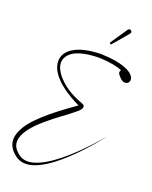

<svg xmlns="http://www.w3.org/2000/svg" viewBox="-203 -1067 1089 1374"><g transform="rotate(20 341.0 -380.5)"><path d="M540.7 -959.7C540.6 -959.7 540.5 -959.7 540.5 -959.7C535.9 -959.7 530.1 -956.8 527.4 -953.2C524.4 -949.2 516.9 -937.9 505.8 -921.5C496.6 -908 486.2 -892.6 477 -879C466.2 -863 458.4 -851.4 451.9 -841.6C446 -832.7 443.2 -828.1 442.1 -826.8C442.2 -826.8 441.4 -825.9 441.5 -825.9C441.4 -825.8 441.1 -825.5 441.2 -825.6C440.4 -824.5 439.6 -822.3 439.6 -820.9C439.6 -816.6 443.1 -813.1 447.5 -813.1C449.6 -813.1 452.4 -814.5 453.7 -816.2C453.5 -816 454 -816.6 453.9 -816.4C453.9 -816.5 454.5 -817.3 454.6 -817.3C455.6 -818.7 459.2 -822.6 466.3 -830.7C473.9 -839.4 483.2 -850.2 495.7 -864.8C506 -877 520.2 -893.7 528.9 -904C541.9 -919.2 550.4 -929.3 553.6 -933.5C555.4 -935.9 556.8 -940.3 556.8 -943.3C556.8 -952.2 549.6 -959.6 540.7 -959.7ZM405.3 -723.6 405.1 -723.6C320.4 -721.4 249.1 -707 199.1 -675.3C162.4 -652 132.2 -616.1 136.4 -562.8C140.9 -507.4 177.9 -463.9 210.5 -433.1C224.8 -419.6 239.7 -407.7 253.9 -397.3C286.9 -373.3 334.4 -344.3 380.9 -323C359.4 -306 331.1 -287.7 308.8 -271.1C281.7 -251 215.6 -202.1 160.5 -151.5C113.1 -108.1 57.6 -51.9 34.8 13.6C8 90.4 42.5 141.8 93.9 177.5C147.2 214.1 210.1 199.7 265.5 173.1C327.7 143.3 391.8 91.8 446.7 40.5C514.5 -22.7 572.4 -89.4 604.2 -127.6C634 -163.3 653.2 -189 653.1 -189C653.1 -189 652.9 -188.8 652.8 -188.6C652.8 -188.6 635 -166.4 602 -129.4C569.2 -92.6 509.1 -27.3 440.2 33.3C383.8 82.8 319.5 131.1 258.4 157.6C206.5 180.1 151.5 190.2 108.2 157.4C63.7 124.2 40.5 85.6 64.7 24.7C87.4 -32.5 141.2 -83.9 186 -123C266.7 -193.5 321.8 -225.3 378.5 -273.6C393.4 -286.2 411.8 -298.5 417.5 -318.3C420.5 -328.9 414.9 -338.9 407.1 -341.8C330.5 -369.7 273.8 -400.4 224.4 -447.8C188.9 -481.8 133.1 -549 170.5 -612.9C206.4 -674.1 303.5 -692.9 405.2 -694.2C491.2 -691 545.3 -678.4 582.1 -662.9C577.5 -659.7 573.9 -652.6 573.9 -647.1C573.9 -635.9 581.6 -628.3 588.5 -619.7C601.4 -603.5 628 -578.8 654.6 -594.2C669 -602.5 673.9 -622.9 665 -640.8C652.1 -666.5 623.6 -682.7 590.6 -694.9C550.8 -709.8 491.7 -721.6 405.8 -723.6Z"/></g></svg>

Font: Sinatra
Style: Regular
Weight: 400
Designer: Fahmi
Version: Version 0.1